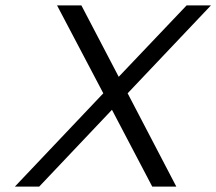

<svg xmlns="http://www.w3.org/2000/svg" viewBox="-20 -690 800 710"><path d="M191 -670 362 -345 35 0H125L394 -284L543 0H632L452 -345L760 -670H670L419 -406L281 -670Z"/></svg>

Font: LT Wave Text Light Italic
Style: Regular
Weight: 300
Designer: Daniel Lyons
Version: Version 2.5 (Glyphs App)